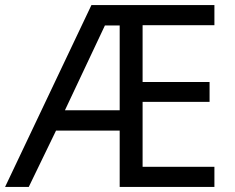

<svg xmlns="http://www.w3.org/2000/svg" viewBox="-21 -734 922 754"><path d="M821 0H449V-221H199L92 0H-1L338 -714H821V-635H539V-412H802V-334H539V-79H821ZM234 -301H449V-634H391Z"/></svg>

Font: Noto Sans Adlam Unjoined
Style: Regular
Weight: 400
Designer: Mark Jamra, Neil Patel
Foundry: JamraPatel LLC
Version: Version 3.001